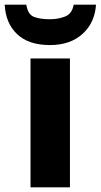

<svg xmlns="http://www.w3.org/2000/svg" viewBox="-57 -798 429 818"><path d="M241 0H73V-549H241ZM352 -778Q347 -701 294.5 -653.5Q242 -606 156 -606Q65 -606 16 -652.5Q-33 -699 -37 -778H55Q62 -736 88 -726Q114 -716 156 -716Q190 -716 220 -727.5Q250 -739 257 -778Z"/></svg>

Font: Noto Sans ExtraBold
Style: Regular
Weight: 800
Designer: Monotype Design Team
Foundry: Monotype Imaging Inc.
Version: Version 2.007